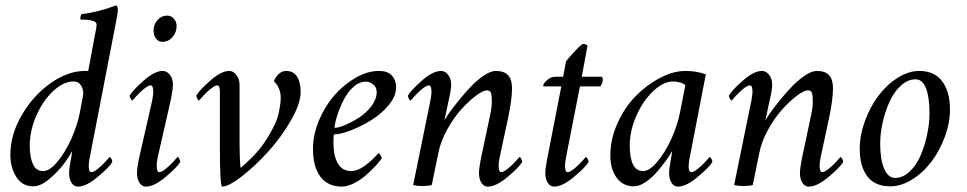

<svg xmlns="http://www.w3.org/2000/svg" viewBox="-20 -689 3602 715"><path d="M289.1 -333Q292.5 -351.6 283 -368.7Q273.4 -385.7 254.9 -385.7Q216.3 -385.7 177.7 -349.6Q139.2 -313.5 115 -257.6Q90.8 -201.7 90.8 -146.5Q90.8 -103 102.8 -77.4Q114.7 -51.8 140.6 -51.8Q164.6 -51.8 193.6 -86.4Q222.7 -121.1 245.4 -171.6Q268.1 -222.2 277.3 -269.5ZM331.1 -545.9Q332 -551.8 334.5 -563.7Q336.9 -575.7 338.4 -584.2Q339.8 -592.8 339.8 -597.7Q339.8 -616.2 280.3 -616.2Q278.3 -619.1 279.8 -626.5Q281.2 -633.8 284.2 -636.7Q337.9 -641.6 413.1 -668.9Q418.9 -665.5 418.9 -650.4Q418.9 -640.6 406.2 -577.1L314.5 -103.5Q310.5 -87.9 310.5 -71.3Q310.5 -47.9 320.3 -47.9Q325.2 -47.9 332.3 -52Q339.4 -56.2 346.4 -62Q353.5 -67.9 361.1 -75.2Q368.7 -82.5 374 -88.4Q378.9 -94.7 383.8 -99.6L388.7 -104.5Q391.1 -104.5 394.8 -97.4Q398.4 -90.3 398.4 -85.9Q386.2 -65.4 343.5 -29.8Q300.8 5.9 270.5 5.9Q255.4 5.9 246.3 -8.3Q237.3 -22.5 237.3 -44.9Q237.3 -60.5 244.1 -96.7Q246.1 -105 249 -127Q239.3 -107.9 218.5 -79.6Q197.8 -51.3 164.6 -23.2Q131.3 4.9 104.5 4.9Q62.5 4.9 40.5 -30.3Q18.6 -65.4 18.6 -113.3Q18.6 -187.5 61.3 -260.7Q104 -334 168.7 -379.4Q233.4 -424.8 295.9 -424.8H298.3H301.3H304.2H308.6Z M546.9 -315.4Q550.8 -338.9 550.8 -346.7Q550.8 -371.1 541 -371.1Q536.1 -371.1 529.1 -366.9Q522 -362.8 514.9 -356.9Q507.8 -351.1 500.2 -343.8Q492.7 -336.4 487.3 -330.6Q482.4 -324.2 477.5 -319.3L472.7 -314.5Q470.2 -314.5 466.6 -321.5Q462.9 -328.6 462.9 -333Q475.6 -354.5 515.9 -389.6Q556.2 -424.8 585.9 -424.8Q601.6 -424.8 612.8 -410.2Q624 -395.5 624 -374Q624 -358.4 617.2 -322.3L567.4 -103.5Q563.5 -84 563.5 -72.3Q563.5 -47.9 573.2 -47.9Q578.1 -47.9 585.2 -52Q592.3 -56.2 599.4 -62Q606.4 -67.9 614 -75.2Q621.6 -82.5 627 -88.4Q631.8 -94.7 636.7 -99.6L641.6 -104.5Q644 -104.5 647.7 -97.4Q651.4 -90.3 651.4 -85.9Q639.2 -65.4 596.4 -29.8Q553.7 5.9 523.4 5.9Q508.3 5.9 499.3 -8.3Q490.2 -22.5 490.2 -44.9Q490.2 -60.5 497.1 -96.7ZM602.5 -630.9Q617.7 -630.9 627.7 -619.1Q637.7 -607.4 637.7 -591.8Q637.7 -568.4 622.3 -550.8Q606.9 -533.2 585 -533.2Q569.8 -533.2 560.8 -545.7Q551.8 -558.1 551.8 -575.2Q551.8 -597.7 566.4 -614.3Q581.1 -630.9 602.5 -630.9Z M876 -63.5Q925.3 -106 950.9 -139.2Q976.6 -172.4 1001 -220.7Q1013.2 -244.6 1019.3 -274.7Q1025.4 -304.7 1025.4 -325.2Q1025.4 -361.3 1000 -386.7Q1005.4 -401.4 1017.6 -413.1Q1029.8 -424.8 1045.9 -424.8Q1072.8 -424.8 1086.2 -403.6Q1099.6 -382.3 1099.6 -346.7Q1099.6 -303.2 1063.2 -240.2Q1026.9 -177.2 978.5 -124Q930.2 -70.8 880.9 -32.5Q831.5 5.9 806.6 5.9Q798.8 -2.9 798.8 -144.5V-346.7Q798.8 -371.1 789.1 -371.1Q784.2 -371.1 777.1 -366.9Q770 -362.8 762.9 -356.9Q755.9 -351.1 748.3 -343.8Q740.7 -336.4 735.4 -330.6Q730.5 -324.2 725.6 -319.3L720.7 -314.5Q718.3 -314.5 714.6 -321.5Q710.9 -328.6 710.9 -333Q723.6 -354.5 763.9 -389.6Q804.2 -424.8 834 -424.8Q849.6 -424.8 860.8 -409.4Q872.1 -394 872.1 -372.1V-320.3V-171.9Q872.1 -90.8 876 -63.5Z M1390.6 -424.8Q1424.8 -424.8 1439.9 -407.2Q1455.1 -389.6 1455.1 -364.3Q1455.1 -331.1 1427.5 -297.6Q1399.9 -264.2 1361.8 -241Q1323.7 -217.8 1285.4 -203.1Q1247.1 -188.5 1223.6 -188.5Q1221.7 -182.6 1221.7 -157.2Q1221.7 -109.4 1238 -80.6Q1254.4 -51.8 1289.1 -51.8Q1296.9 -51.8 1305.9 -54.7Q1314.9 -57.6 1323 -62Q1331.1 -66.4 1339.6 -72.5Q1348.1 -78.6 1354.7 -84.5Q1361.3 -90.3 1368.2 -96.7Q1375 -103 1378.9 -107.4Q1382.8 -111.3 1386.2 -115.2L1389.6 -119.1Q1392.1 -119.1 1396.7 -111.6Q1401.4 -104 1401.4 -99.6Q1395.5 -89.8 1380.9 -73.7Q1366.2 -57.6 1345.7 -39.1Q1325.2 -20.5 1299.8 -7.3Q1274.4 5.9 1252.9 5.9Q1201.2 5.9 1173.3 -30.8Q1145.5 -67.4 1145.5 -135.7Q1145.5 -188 1168.2 -241.5Q1190.9 -294.9 1225.8 -334.7Q1260.7 -374.5 1304.9 -399.7Q1349.1 -424.8 1390.6 -424.8ZM1225.6 -212.9Q1240.7 -212.9 1266.4 -223.9Q1292 -234.9 1318.4 -252Q1344.7 -269 1363.8 -294.7Q1382.8 -320.3 1382.8 -345.7Q1382.8 -364.3 1370.1 -374.5Q1357.4 -384.8 1341.8 -384.8Q1317.9 -384.8 1296.1 -365.2Q1274.4 -345.7 1260 -317.4Q1245.6 -289.1 1236.6 -261.2Q1227.5 -233.4 1225.6 -212.9Z M1652.3 -322.3 1634.8 -240.2Q1639.2 -249 1653.1 -268.8Q1667 -288.6 1689 -315.7Q1710.9 -342.8 1734.1 -366.9Q1757.3 -391.1 1782.5 -408Q1807.6 -424.8 1826.2 -424.8Q1858.4 -424.8 1872.6 -408.4Q1886.7 -392.1 1886.7 -360.4Q1886.7 -320.3 1873 -253.9L1840.8 -103.5Q1836.9 -84 1836.9 -72.3Q1836.9 -47.9 1846.7 -47.9Q1851.6 -47.9 1858.6 -52Q1865.7 -56.2 1872.8 -62Q1879.9 -67.9 1887.5 -75.2Q1895 -82.5 1900.4 -88.4Q1905.3 -94.7 1910.2 -99.6L1915 -104.5Q1917.5 -104.5 1921.1 -97.4Q1924.8 -90.3 1924.8 -85.9Q1912.6 -65.4 1869.9 -29.8Q1827.1 5.9 1796.9 5.9Q1781.7 5.9 1772.7 -8.3Q1763.7 -22.5 1763.7 -44.9Q1763.7 -60.5 1770.5 -96.7L1804.7 -257.8Q1811.5 -288.6 1811.5 -310.5Q1811.5 -333 1808.3 -342.8Q1805.2 -352.5 1793 -352.5Q1779.3 -352.5 1752.7 -332.8Q1726.1 -313 1698 -282Q1669.9 -251 1645.3 -206.5Q1620.6 -162.1 1612.3 -119.1Q1608.4 -99.6 1587.9 0Q1572.3 3.9 1552.7 3.9Q1534.2 3.9 1518.6 0L1583 -315.4Q1586.9 -338.9 1586.9 -346.7Q1586.9 -371.1 1577.1 -371.1Q1572.3 -371.1 1565.2 -366.9Q1558.1 -362.8 1551 -356.9Q1543.9 -351.1 1536.4 -343.8Q1528.8 -336.4 1523.4 -330.6Q1518.6 -324.2 1513.7 -319.3L1508.8 -314.5Q1506.3 -314.5 1502.7 -321.5Q1499 -328.6 1499 -333Q1511.7 -354.5 1552 -389.6Q1592.3 -424.8 1622.1 -424.8Q1637.7 -424.8 1648.9 -410.2Q1660.2 -395.5 1660.2 -374Q1660.2 -355 1652.3 -322.3Z M2077.1 -403.3 2087.9 -460.9Q2099.6 -475.6 2122.8 -500.5Q2146 -525.4 2151.4 -525.4Q2160.2 -525.4 2168 -519.5L2146.5 -403.3H2219.7Q2224.6 -403.3 2224.6 -391.6Q2224.6 -381.3 2215.8 -367.2H2139.6L2087.9 -103.5Q2084 -84 2084 -72.3Q2084 -47.9 2093.8 -47.9Q2098.6 -47.9 2105.7 -52Q2112.8 -56.2 2119.9 -62Q2127 -67.9 2134.5 -75.2Q2142.1 -82.5 2147.5 -88.4Q2152.3 -94.7 2157.2 -99.6L2162.1 -104.5Q2164.6 -104.5 2168.2 -97.4Q2171.9 -90.3 2171.9 -85.9Q2159.7 -65.4 2116.9 -29.8Q2074.2 5.9 2043.9 5.9Q2028.8 5.9 2019.8 -8.3Q2010.7 -22.5 2010.7 -44.9Q2010.7 -60.5 2017.6 -96.7L2070.3 -367.2H2004.9Q2002.9 -367.2 2002.9 -370.1Q2002.9 -378.4 2017.6 -390.9Q2032.2 -403.3 2047.9 -403.3Z M2532.2 -424.8Q2573.7 -424.8 2608.4 -412.1L2548.8 -103.5Q2547.4 -98.1 2546.1 -89.8Q2544.9 -81.5 2544.4 -71.5Q2543.9 -61.5 2546.6 -54.7Q2549.3 -47.9 2554.7 -47.9Q2559.6 -47.9 2566.7 -52Q2573.7 -56.2 2580.8 -62Q2587.9 -67.9 2595.5 -75.2Q2603 -82.5 2608.4 -88.4Q2613.3 -94.7 2618.2 -99.6L2623 -104.5Q2625.5 -104.5 2629.2 -97.4Q2632.8 -90.3 2632.8 -85.9Q2620.6 -65.4 2577.9 -29.8Q2535.2 5.9 2504.9 5.9Q2489.7 5.9 2480.7 -8.3Q2471.7 -22.5 2471.7 -44.9Q2471.7 -60.5 2478.5 -96.7Q2482.4 -120.1 2483.4 -127Q2474.6 -110.8 2460.2 -91.1Q2445.8 -71.3 2426 -48.3Q2406.2 -25.4 2383.1 -10.3Q2359.9 4.9 2339.8 4.9Q2300.3 4.9 2276.6 -26.9Q2252.9 -58.6 2252.9 -110.4Q2252.9 -171.4 2279.8 -230.7Q2306.6 -290 2347.9 -331.8Q2389.2 -373.5 2438.5 -399.2Q2487.8 -424.8 2532.2 -424.8ZM2487.3 -385.7Q2450.7 -385.7 2412.6 -349.9Q2374.5 -314 2349.9 -258.1Q2325.2 -202.1 2325.2 -147.5Q2325.2 -51.8 2375 -51.8Q2398.4 -51.8 2427.5 -86.2Q2456.5 -120.6 2479.5 -170.7Q2502.4 -220.7 2511.7 -267.6L2532.2 -371.1Q2526.4 -377.9 2512.5 -381.8Q2498.5 -385.7 2487.3 -385.7Z M2847.7 -322.3 2830.1 -240.2Q2834.5 -249 2848.4 -268.8Q2862.3 -288.6 2884.3 -315.7Q2906.2 -342.8 2929.4 -366.9Q2952.6 -391.1 2977.8 -408Q3002.9 -424.8 3021.5 -424.8Q3053.7 -424.8 3067.9 -408.4Q3082 -392.1 3082 -360.4Q3082 -320.3 3068.4 -253.9L3036.1 -103.5Q3032.2 -84 3032.2 -72.3Q3032.2 -47.9 3042 -47.9Q3046.9 -47.9 3054 -52Q3061 -56.2 3068.1 -62Q3075.2 -67.9 3082.8 -75.2Q3090.3 -82.5 3095.7 -88.4Q3100.6 -94.7 3105.5 -99.6L3110.4 -104.5Q3112.8 -104.5 3116.5 -97.4Q3120.1 -90.3 3120.1 -85.9Q3107.9 -65.4 3065.2 -29.8Q3022.5 5.9 2992.2 5.9Q2977.1 5.9 2968 -8.3Q2959 -22.5 2959 -44.9Q2959 -60.5 2965.8 -96.7L3000 -257.8Q3006.8 -288.6 3006.8 -310.5Q3006.8 -333 3003.7 -342.8Q3000.5 -352.5 2988.3 -352.5Q2974.6 -352.5 2948 -332.8Q2921.4 -313 2893.3 -282Q2865.2 -251 2840.6 -206.5Q2815.9 -162.1 2807.6 -119.1Q2803.7 -99.6 2783.2 0Q2767.6 3.9 2748 3.9Q2729.5 3.9 2713.9 0L2778.3 -315.4Q2782.2 -338.9 2782.2 -346.7Q2782.2 -371.1 2772.5 -371.1Q2767.6 -371.1 2760.5 -366.9Q2753.4 -362.8 2746.3 -356.9Q2739.3 -351.1 2731.7 -343.8Q2724.1 -336.4 2718.8 -330.6Q2713.9 -324.2 2709 -319.3L2704.1 -314.5Q2701.7 -314.5 2698 -321.5Q2694.3 -328.6 2694.3 -333Q2707 -354.5 2747.3 -389.6Q2787.6 -424.8 2817.4 -424.8Q2833 -424.8 2844.2 -410.2Q2855.5 -395.5 2855.5 -374Q2855.5 -355 2847.7 -322.3Z M3389.6 -393.6Q3360.4 -393.6 3334.7 -370.1Q3309.1 -346.7 3292.7 -310.5Q3276.4 -274.4 3267.1 -233.2Q3257.8 -191.9 3257.8 -154.3Q3257.8 -95.2 3272.5 -60.8Q3287.1 -26.4 3313.5 -26.4Q3342.3 -26.4 3367.4 -50Q3392.6 -73.7 3408.2 -110.1Q3423.8 -146.5 3432.6 -187.7Q3441.4 -229 3441.4 -266.6Q3441.4 -326.7 3428.5 -360.1Q3415.5 -393.6 3389.6 -393.6ZM3403.3 -424.8Q3460 -424.8 3488.8 -386Q3517.6 -347.2 3517.6 -281.2Q3517.6 -231 3498.3 -179Q3479 -127 3448.5 -86.7Q3418 -46.4 3377 -20.8Q3335.9 4.9 3294.9 4.9Q3238.3 4.9 3210 -32.2Q3181.6 -69.3 3181.6 -134.8Q3181.6 -185.1 3200.7 -237.5Q3219.7 -290 3250.2 -331.1Q3280.8 -372.1 3321.5 -398.4Q3362.3 -424.8 3403.3 -424.8Z"/></svg>

Font: Amiri
Style: Slanted
Weight: 400
Italic angle: 9°
Designer: Khaled Hosny
Version: Version 000.107